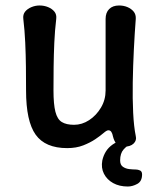

<svg xmlns="http://www.w3.org/2000/svg" viewBox="-20 -530 581 700"><path d="M475 -34Q479 -18 467 -6.5Q455 5 431 5Q413 5 404.5 -5.5Q396 -16 392 -32Q390 -43 386 -49Q382 -55 375 -55Q369 -55 357.5 -45Q346 -35 327.5 -22.5Q309 -10 283.5 0Q258 10 225 10Q145 10 110 -39Q75 -88 75 -200Q75 -242 74.5 -286Q74 -330 72 -374.5Q70 -419 65 -461Q63 -477 71.5 -487.5Q80 -498 94.5 -504Q109 -510 124 -510Q141 -510 155.5 -504Q170 -498 178.5 -487.5Q187 -477 185 -461Q180 -419 178 -374.5Q176 -330 175.5 -286Q175 -242 175 -200Q175 -150 182 -122.5Q189 -95 205.5 -85Q222 -75 250 -75Q279 -75 305 -92Q331 -109 348 -137.5Q365 -166 365 -200Q365 -242 365 -286Q365 -330 365 -374.5Q365 -419 365 -461Q365 -484 378 -497Q391 -510 414 -510Q431 -510 445 -504Q459 -498 467.5 -487.5Q476 -477 475 -461Q471 -409 468 -349Q465 -289 464 -229.5Q463 -170 465.5 -119Q468 -68 475 -34ZM446 150Q415 150 392.5 137.5Q370 125 359 103.5Q348 82 353 55Q357 37 366 22.5Q375 8 390.5 -3Q406 -14 428 -20L459 -29L469 -10Q469 -10 456 -4.5Q443 1 430.5 15Q418 29 418 55Q418 71 428 78Q438 85 451.5 86.5Q465 88 475 88Q483 88 490.5 91.5Q498 95 498 106Q498 131 480.5 140.5Q463 150 446 150Z"/></svg>

Font: Winky Sans
Style: Regular
Weight: 400
Designer: Simon Atzbach
Foundry: typofactur
Version: Version 1.205